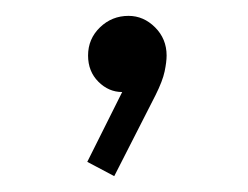

<svg xmlns="http://www.w3.org/2000/svg" viewBox="-20 -108 312 242"><path d="M90 96 134 8Q117 8 104 -5Q91 -18 91 -38Q91 -59 106 -73.5Q121 -88 142 -88Q161 -88 175.5 -73.5Q190 -59 190 -38Q190 -30 187.5 -18Q185 -6 176 12L124 114Z"/></svg>

Font: Outfit Extra Light
Style: Regular
Weight: 200
Designer: Rodrigo Fuenzalida
Foundry: fragTYPE
Version: Version 1.000